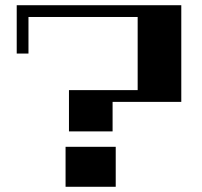

<svg xmlns="http://www.w3.org/2000/svg" viewBox="-20 -715 772 735"><path d="M674 -695V-325H411V-212H244V-370H507V-650H89V-510H44V-695ZM423 0H231V-153H423Z"/></svg>

Font: Geostar Fill
Style: Regular
Weight: 400
Designer: Joe Prince
Foundry: Joe Prince
Version: Version 1.002